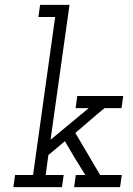

<svg xmlns="http://www.w3.org/2000/svg" viewBox="-20 -770 549 790"><path d="M292 -50 285 0H474L481 -50H392Q367 -93 341 -136.5Q315 -180 290 -223Q322 -250 349.5 -274Q377 -298 410 -325H480L487 -375H298L291 -325H345L188 -195L266 -750H145L138 -700H207L116 -50H42L35 0H235L242 -50H168L179 -132L247 -189Q267 -154 288 -119.5Q309 -85 331 -50Z"/></svg>

Font: Josefin Slab Thin Medium
Style: Italic
Weight: 500
Italic angle: -12°
Version: Version 2.000